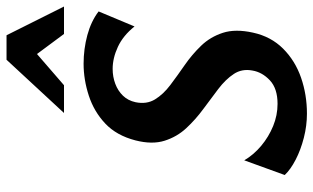

<svg xmlns="http://www.w3.org/2000/svg" viewBox="-206 -741 960 588"><g transform="rotate(-90 274.0 -447.0)"><path d="M220 13Q183 13 146 3.5Q109 -6 79 -21.5Q49 -37 32 -55L77 -179Q94 -150 121.5 -127Q149 -104 182 -90.5Q215 -77 250 -77Q297 -77 322 -100.5Q347 -124 352 -154Q358 -186 341.5 -211Q325 -236 295.5 -258.5Q266 -281 234 -304.5Q202 -328 175.5 -356.5Q149 -385 137 -423Q125 -461 138 -512Q153 -570 189.5 -604.5Q226 -639 275 -655Q324 -671 373 -671Q418 -671 460.5 -659.5Q503 -648 533 -625L487 -515Q459 -550 424.5 -566Q390 -582 357 -582Q333 -582 311.5 -574Q290 -566 275 -550.5Q260 -535 255 -512Q248 -478 263.5 -452.5Q279 -427 307.5 -405.5Q336 -384 368.5 -361.5Q401 -339 428 -311Q455 -283 467.5 -244.5Q480 -206 468 -152Q456 -97 419 -60Q382 -23 330 -5Q278 13 220 13ZM222 -731 385 -907H460L426 -834L307 -731ZM464 -731 389 -832 385 -907H460L548 -731Z"/></g></svg>

Font: Ysabeau
Style: Bold Italic
Weight: 700
Italic angle: -12°
Designer: Christian Thalmann (Catharsis Fonts)
Version: Version 2.002